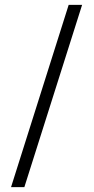

<svg xmlns="http://www.w3.org/2000/svg" viewBox="-20 -749 386 789"><path d="M262.2 -729H317.4L80.1 20H25.4Z"/></svg>

Font: SolaimanLipi
Style: Normal
Weight: 400
Designer: Solaiman Karim
Foundry: Al Mamun Sumon
Version: Version 2.000